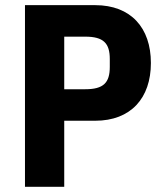

<svg xmlns="http://www.w3.org/2000/svg" viewBox="-20 -718 640 738"><path d="M226.9 0V-253.9H345.9C483 -253.9 560 -340.9 560 -475.9C560 -611.2 483 -698.2 345.9 -698.2H76V0ZM226.9 -375V-577.1H307.9C377.8 -577.1 402 -551.8 402 -491.1V-460.9C402 -399.9 377.8 -375 307.9 -375Z"/></svg>

Font: Margiela Mono Bold
Style: Regular
Weight: 700
Designer: Mike Abbink, Paul van der Laan, Pieter van Rosmalen
Foundry: Bold Monday
Version: Version 2.003 2021